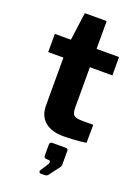

<svg xmlns="http://www.w3.org/2000/svg" viewBox="-173 -773 795 1091"><g transform="rotate(20 224.0 -227.5)"><path d="M411 -420V-531H275V-699H143L120 -530H23V-420H115V-130C115 -44 174 0 266 0C285 0 360 -2 404 -10L405 -119H343C286 -119 275 -130 275 -181V-420ZM220 244H237C253 244 259 241 265 232L314 167C314 164 317 160 317 155V71C317 62 312 57 303 57H221C212 57 206 62 206 74V137C206 150 211 155 225 155H234C245 155 250 167 241 179L210 227C205 234 211 244 220 244Z"/></g></svg>

Font: 18Franklin
Style: Bold
Weight: 700
Designer: Pablo Impallari, Rodrigo Fuenzalida (Modified by Dan O. Williams)
Version: Version 0.025;PS 000.025;hotconv 1.0.88;makeotf.lib2.5.64775